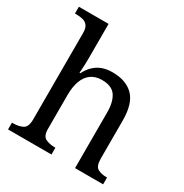

<svg xmlns="http://www.w3.org/2000/svg" viewBox="-175 -895 985 1030"><g transform="rotate(30 317.5 -380.0)"><path d="M18 0V-42H26Q60 -42 84 -54.5Q108 -67 108 -114V-650Q108 -680 96.5 -694.5Q85 -709 66.5 -713.5Q48 -718 26 -718H18V-760H202V-540Q202 -522 201 -502.5Q200 -483 199 -469Q198 -455 198 -455H203Q218 -485 239.5 -505.5Q261 -526 288.5 -536Q316 -546 350 -546Q436 -546 481.5 -499.5Q527 -453 527 -350V-114Q527 -67 548.5 -54.5Q570 -42 604 -42H607V0H433V-345Q433 -410 408.5 -446Q384 -482 323 -482Q282 -482 255 -462Q228 -442 215 -405.5Q202 -369 202 -320V-109Q202 -65 226.5 -53.5Q251 -42 284 -42H287V0Z"/></g></svg>

Font: Noto Serif Toto
Style: Regular
Weight: 400
Designer: Monotype Design Team
Foundry: Monotype Imaging Inc.
Version: Version 2.001